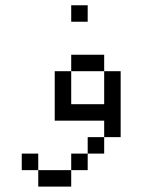

<svg xmlns="http://www.w3.org/2000/svg" viewBox="-20 -645 540 728"><path d="M312.5 -562.5V-625H250V-562.5ZM125 0V62.5H250V0ZM125 0V-62.5H62.5V0ZM250 0H312.5V-62.5H250ZM312.5 -62.5H375V-125H312.5ZM375 -125H437.5Q437.5 -125 437.5 -375H375Q375 -375 375 -250H250Q250 -250 250 -375H187.5V-187.5H375ZM250 -375H375V-437.5H250Z"/></svg>

Font: Unifont
Style: Regular
Weight: 500
Version: Version 15.1.04